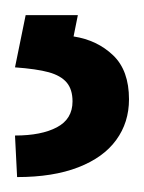

<svg xmlns="http://www.w3.org/2000/svg" viewBox="-20 -23 192 256"><path d="M14.2 -2.8H83.8L78.1 25.6Q109.7 30.5 130.9 50.8Q152 71 152 109.4Q152 140.3 134.9 163.7Q117.9 187.1 84.3 200.1Q50.8 213.1 2.8 213.1L0 157.7Q35.2 157.7 55.9 146.7Q76.7 135.7 76.7 112.2Q76.7 96.2 68.9 87Q61.1 77.8 44.9 73.3Q28.8 68.9 0 66.8Z"/></svg>

Font: Riot Sans
Style: Regular
Weight: 400
Designer: Rasmus Andersson
Foundry: rsms
Version: Version 4.001